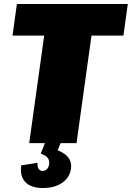

<svg xmlns="http://www.w3.org/2000/svg" viewBox="-20 -720 663 966"><path d="M623 -700 601 -541H326L453 -632L365 0H127L215 -632L317 -541H43L65 -700ZM196 226Q136 226 107.5 196Q79 166 87 112L169 99Q167 118 174 129Q181 140 194 140Q207 140 216 131Q225 122 227 107Q230 88 220.5 75Q211 62 185 53L206 0H285L270 36Q308 51 325 74Q342 97 337 129Q331 173 293 199.5Q255 226 196 226Z"/></svg>

Font: Pathway Extreme SemiCondensed Black
Style: Italic
Weight: 900
Width: 4
Italic angle: -8°
Version: Version 1.001;gftools[0.9.26]